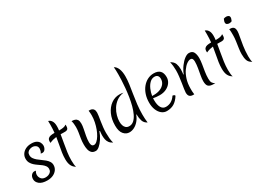

<svg xmlns="http://www.w3.org/2000/svg" viewBox="-19 -1895 3951 2890"><g transform="rotate(-30 1957.0 -450.0)"><path d="M231 20Q141 20 95.5 -16.5Q50 -53 50 -103Q50 -146 72.5 -172Q95 -198 126 -198Q131 -198 137.5 -197Q144 -196 152 -194Q142 -181 136.5 -164Q131 -147 131 -130Q131 -93 155.5 -63Q180 -33 232 -33Q257 -33 281 -42Q305 -51 321.5 -70Q338 -89 338 -118Q338 -149 321 -172.5Q304 -196 278 -216Q252 -236 222 -256Q192 -276 166 -299.5Q140 -323 123 -353.5Q106 -384 106 -425Q106 -470 129.5 -505.5Q153 -541 195 -562Q237 -583 294 -583Q348 -583 380 -565.5Q412 -548 426 -521Q440 -494 440 -467Q440 -434 421.5 -405.5Q403 -377 370 -377Q366 -377 359 -378Q352 -379 343 -381Q356 -398 361.5 -419Q367 -440 367 -452Q367 -492 340 -511Q313 -530 281 -530Q258 -530 235 -521Q212 -512 197.5 -493.5Q183 -475 183 -445Q183 -412 200.5 -386Q218 -360 245.5 -337Q273 -314 304 -292.5Q335 -271 362.5 -248Q390 -225 407.5 -197.5Q425 -170 425 -136Q425 -91 400 -55.5Q375 -20 331.5 0Q288 20 231 20Z M691 -63Q691 -21 694.5 10.5Q698 42 705 57Q660 31 640 -12Q620 -55 620 -122Q620 -179 628.5 -235.5Q637 -292 649 -352Q661 -412 671 -480Q643 -477 614 -469.5Q585 -462 551 -447Q551 -451 550.5 -457Q550 -463 550 -468Q550 -502 566 -519Q582 -536 609 -541.5Q636 -547 669 -547Q674 -547 679 -547Q682 -579 684 -613.5Q686 -648 686 -685Q686 -701 685.5 -717.5Q685 -734 685 -750Q718 -742 739.5 -708.5Q761 -675 761 -618Q761 -601 760 -582.5Q759 -564 756 -544Q760 -544 764 -544Q799 -544 830.5 -549Q862 -554 884 -572Q885 -568 885 -562.5Q885 -557 885 -551Q885 -510 869.5 -496Q854 -482 828 -482Q807 -482 787 -482.5Q767 -483 748 -483Q738 -418 724.5 -346Q711 -274 701 -201.5Q691 -129 691 -63Z M1370 21Q1331 0 1311.5 -27.5Q1292 -55 1286 -88Q1280 -121 1280 -157Q1280 -174 1282 -192.5Q1284 -211 1286 -230L1277 -232Q1254 -166 1219 -113.5Q1184 -61 1148 -30.5Q1112 0 1084 0Q1038 0 1014 -24Q990 -48 981 -87Q972 -126 972 -172Q972 -227 980 -276Q988 -325 995.5 -371Q1003 -417 1003 -462Q1003 -490 1000 -517Q997 -544 989 -572Q1020 -572 1045 -564Q1070 -556 1084.5 -533.5Q1099 -511 1099 -465Q1099 -429 1088.5 -377.5Q1078 -326 1067.5 -270.5Q1057 -215 1057 -166Q1057 -129 1068.5 -110.5Q1080 -92 1106 -92Q1130 -92 1156.5 -115.5Q1183 -139 1208 -179.5Q1233 -220 1252.5 -272Q1272 -324 1284 -382Q1296 -440 1296 -498Q1296 -537 1290 -579Q1294 -578 1299.5 -578.5Q1305 -579 1309 -579Q1327 -579 1345 -572Q1363 -565 1375 -546Q1387 -527 1387 -489Q1387 -471 1381.5 -435Q1376 -399 1368.5 -352Q1361 -305 1355.5 -255Q1350 -205 1350 -160Q1350 -113 1354 -67Q1358 -21 1370 21Z M1882 -172Q1861 -114 1825.5 -73Q1790 -32 1748 -10.5Q1706 11 1663 11Q1605 11 1564 -37Q1523 -85 1523 -185Q1523 -296 1562 -380.5Q1601 -465 1667 -512.5Q1733 -560 1814 -560Q1830 -560 1846.5 -558Q1863 -556 1881 -552Q1808 -542 1756 -504Q1704 -466 1671.5 -413.5Q1639 -361 1624 -305.5Q1609 -250 1609 -203Q1609 -168 1618.5 -138Q1628 -108 1649.5 -89.5Q1671 -71 1707 -71Q1752 -71 1787 -102.5Q1822 -134 1848 -188Q1874 -242 1892 -310Q1910 -378 1921.5 -452Q1933 -526 1939.5 -597.5Q1946 -669 1948.5 -730Q1951 -791 1951 -832Q1951 -867 1950 -899.5Q1949 -932 1946 -957Q1986 -936 2007.5 -883.5Q2029 -831 2029 -752Q2029 -690 2019 -617Q2009 -544 1995.5 -463.5Q1982 -383 1972 -297Q1962 -211 1962 -122Q1962 -51 1971 18Q1920 -7 1904 -56.5Q1888 -106 1887 -171Z M2310 15Q2261 15 2222 -16.5Q2183 -48 2161 -103Q2139 -158 2139 -229Q2139 -303 2160 -366.5Q2181 -430 2219 -477Q2257 -524 2307.5 -550.5Q2358 -577 2417 -577Q2561 -577 2561 -432Q2561 -379 2531.5 -337Q2502 -295 2451.5 -270.5Q2401 -246 2337 -246Q2305 -246 2277.5 -249Q2250 -252 2224 -257Q2223 -240 2223 -224Q2223 -139 2250.5 -93Q2278 -47 2330 -47Q2433 -47 2497 -145Q2535 -139 2535 -120Q2491 -50 2437.5 -17.5Q2384 15 2310 15ZM2404 -527Q2357 -527 2321 -492.5Q2285 -458 2261.5 -404.5Q2238 -351 2229 -293H2259Q2323 -293 2371 -313Q2419 -333 2446 -369Q2473 -405 2473 -452Q2473 -488 2455 -507.5Q2437 -527 2404 -527Z M2803 -337Q2830 -405 2870.5 -459.5Q2911 -514 2953.5 -545.5Q2996 -577 3029 -577Q3087 -577 3108 -537Q3129 -497 3129 -434Q3129 -387 3119.5 -330.5Q3110 -274 3100.5 -214Q3091 -154 3091 -94Q3091 -46 3105.5 -23.5Q3120 -1 3148 16Q3139 16 3131.5 15.5Q3124 15 3121 15Q3060 15 3033 -9.5Q3006 -34 3006 -102Q3006 -142 3016 -196.5Q3026 -251 3036 -310Q3046 -369 3046 -421Q3046 -485 3004 -485Q2975 -485 2937.5 -458.5Q2900 -432 2865 -381.5Q2830 -331 2807.5 -260Q2785 -189 2785 -100Q2785 -78 2785.5 -52.5Q2786 -27 2791 2Q2785 1 2780.5 1.5Q2776 2 2772 2Q2734 2 2713 -18Q2692 -38 2692 -84Q2692 -105 2698.5 -145.5Q2705 -186 2713 -237.5Q2721 -289 2727.5 -343.5Q2734 -398 2734 -447Q2734 -486 2730 -524Q2726 -562 2717 -598Q2773 -568 2788.5 -524Q2804 -480 2804 -427Q2804 -407 2802 -384Q2800 -361 2797 -338Z M3413 -63Q3413 -21 3416.5 10.5Q3420 42 3427 57Q3382 31 3362 -12Q3342 -55 3342 -122Q3342 -179 3350.5 -235.5Q3359 -292 3371 -352Q3383 -412 3393 -480Q3365 -477 3336 -469.5Q3307 -462 3273 -447Q3273 -451 3272.5 -457Q3272 -463 3272 -468Q3272 -502 3288 -519Q3304 -536 3331 -541.5Q3358 -547 3391 -547Q3396 -547 3401 -547Q3404 -579 3406 -613.5Q3408 -648 3408 -685Q3408 -701 3407.5 -717.5Q3407 -734 3407 -750Q3440 -742 3461.5 -708.5Q3483 -675 3483 -618Q3483 -601 3482 -582.5Q3481 -564 3478 -544Q3482 -544 3486 -544Q3521 -544 3552.5 -549Q3584 -554 3606 -572Q3607 -568 3607 -562.5Q3607 -557 3607 -551Q3607 -510 3591.5 -496Q3576 -482 3550 -482Q3529 -482 3509 -482.5Q3489 -483 3470 -483Q3460 -418 3446.5 -346Q3433 -274 3423 -201.5Q3413 -129 3413 -63Z M3780 -88Q3780 -52 3783 -25.5Q3786 1 3792 15Q3741 -11 3725.5 -53.5Q3710 -96 3710 -164Q3710 -208 3718 -262Q3726 -316 3734 -372Q3742 -428 3742 -476Q3742 -503 3741.5 -530Q3741 -557 3736 -583H3751Q3792 -583 3811 -563Q3830 -543 3830 -497Q3830 -468 3818 -407Q3806 -346 3793.5 -264Q3781 -182 3780 -88ZM3828 -669Q3805 -659 3782 -659Q3764 -659 3746 -669Q3728 -679 3728 -704Q3728 -718 3734 -732Q3740 -746 3745 -761Q3755 -766 3767.5 -768Q3780 -770 3791 -770Q3809 -770 3827 -760.5Q3845 -751 3845 -725Q3845 -712 3839 -698Q3833 -684 3828 -669Z"/></g></svg>

Font: Merienda Light
Style: Regular
Weight: 300
Designer: Eduardo Rodriguez Tunni
Foundry: Eduardo Rodriguez Tunni
Version: Version 2.001; ttfautohint (v1.8.4.7-5d5b)